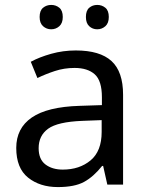

<svg xmlns="http://www.w3.org/2000/svg" viewBox="-20 -750 601 780"><path d="M288 -545Q386 -545 433 -502Q480 -459 480 -365V0H416L399 -76H395Q360 -32 321.5 -11Q283 10 215 10Q142 10 94 -28.5Q46 -67 46 -149Q46 -229 109 -272.5Q172 -316 303 -320L394 -323V-355Q394 -422 365 -448Q336 -474 283 -474Q241 -474 203 -461.5Q165 -449 132 -433L105 -499Q140 -518 188 -531.5Q236 -545 288 -545ZM314 -259Q214 -255 175.5 -227Q137 -199 137 -148Q137 -103 164.5 -82Q192 -61 235 -61Q303 -61 348 -98.5Q393 -136 393 -214V-262ZM141 -681Q141 -707 155 -718.5Q169 -730 188 -730Q207 -730 221 -718.5Q235 -707 235 -681Q235 -656 221 -643.5Q207 -631 188 -631Q169 -631 155 -643.5Q141 -656 141 -681ZM329 -681Q329 -707 342.5 -718.5Q356 -730 375 -730Q394 -730 408 -718.5Q422 -707 422 -681Q422 -656 408 -643.5Q394 -631 375 -631Q356 -631 342.5 -643.5Q329 -656 329 -681Z"/></svg>

Font: Noto Sans Lydian
Style: Regular
Weight: 400
Designer: Monotype Design Team
Foundry: Monotype Imaging Inc.
Version: Version 2.002; ttfautohint (v1.8.4.7-5d5b)